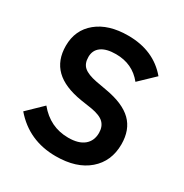

<svg xmlns="http://www.w3.org/2000/svg" viewBox="-167 -841 944 985"><g transform="rotate(30 305.0 -349.0)"><path d="M297.9 12.2Q138.7 12.2 39.1 -104L127 -189Q198.2 -102.1 306.2 -102.1Q367.2 -102.1 399.2 -128.7Q431.2 -155.3 431.2 -202.1Q431.2 -239.3 409.4 -261Q387.7 -282.7 334 -292L269 -301.8Q163.1 -318.8 111.6 -369.1Q60.1 -419.4 60.1 -504.9Q60.1 -598.6 128.2 -654.3Q196.3 -710 312 -710Q463.4 -710 549.8 -606.9L461.9 -522.9Q403.3 -596.2 305.2 -596.2Q249 -596.2 219 -574.7Q189 -553.2 189 -513.2Q189 -473.6 212.2 -453.9Q235.4 -434.1 288.1 -423.8L353 -412.1Q459.5 -393.6 509.8 -344.2Q560.1 -294.9 560.1 -209Q560.1 -108.4 490.2 -48.1Q420.4 12.2 297.9 12.2Z"/></g></svg>

Font: Anuphan SemiBold
Style: Bold
Weight: 600
Designer: Mike Abbink, Paul van der Laan, Pieter van Rosmalen, Mint Tantisuwanna
Foundry: Bold Monday; Cadson Demak
Version: Version 3.002;hotconv 1.0.109;makeotfexe 2.5.65596